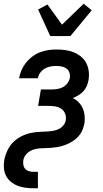

<svg xmlns="http://www.w3.org/2000/svg" viewBox="-30 -793 550 1028"><path d="M239 -600 174 -742 224 -769 302 -661 418 -773 461 -738 347 -600ZM150 215Q127 215 105.5 212Q84 209 64.5 201.5Q45 194 28.5 180.5Q12 167 2.5 148.5Q-7 130 -9 108Q-11 86 -7 64Q-5 51 -0.5 38Q4 25 9.5 13Q15 1 23 -10.5Q31 -22 41 -32Q51 -42 62.5 -50Q74 -58 86 -64Q98 -70 111 -74.5Q124 -79 137 -81.5Q150 -84 163 -85.5Q176 -87 189 -87.5Q202 -88 214.5 -88.5Q227 -89 240.5 -90.5Q254 -92 267 -95.5Q280 -99 291.5 -106Q303 -113 311.5 -124.5Q320 -136 322 -149Q325 -167 319 -183.5Q313 -200 299 -210Q285 -220 267 -223Q249 -226 231 -226H174L189 -314H246Q261 -314 277 -316.5Q293 -319 307 -326.5Q321 -334 331 -347.5Q341 -361 344 -376Q346 -391 341.5 -404.5Q337 -418 326 -426Q315 -434 300.5 -437Q286 -440 271 -440Q256 -440 240 -437Q224 -434 209.5 -425.5Q195 -417 185 -403Q175 -389 173 -374H72Q76 -396 85 -417Q94 -438 108.5 -456.5Q123 -475 142 -489.5Q161 -504 182.5 -512.5Q204 -521 226.5 -524.5Q249 -528 270 -528Q295 -528 318.5 -525Q342 -522 363.5 -513.5Q385 -505 403 -490.5Q421 -476 431.5 -456Q442 -436 445 -412.5Q448 -389 444 -364Q441 -348 434.5 -332.5Q428 -317 416.5 -304.5Q405 -292 390 -283Q375 -274 360 -268Q378 -259 391.5 -245Q405 -231 413 -213Q421 -195 423 -174Q425 -153 422 -132Q419 -118 414 -103.5Q409 -89 400.5 -76.5Q392 -64 380.5 -53.5Q369 -43 356 -35Q343 -27 329 -21Q315 -15 301 -11Q287 -7 272.5 -5Q258 -3 243.5 -1.5Q229 0 215 0Q201 0 186.5 1Q172 2 157.5 5.5Q143 9 130 16.5Q117 24 107.5 36.5Q98 49 95 64Q93 77 95 89.5Q97 102 105 111Q113 120 125 123.5Q137 127 150 127H173V215Z"/></svg>

Font: Iosevka SS18 Semibold
Style: Italic
Weight: 600
Italic angle: -9°
Monospace: yes
Designer: Belleve Invis
Foundry: Belleve Invis
Version: Version 25.1.1; ttfautohint (v1.8.4)